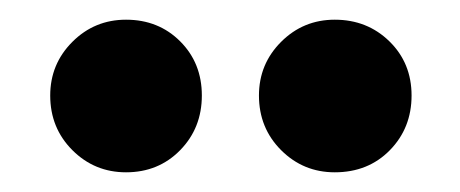

<svg xmlns="http://www.w3.org/2000/svg" viewBox="-20 -817 467 195"><path d="M185 -720Q185 -687 163 -664.5Q141 -642 108 -642Q76 -642 53.5 -664.5Q31 -687 31 -720Q31 -752 53.5 -774.5Q76 -797 108 -797Q141 -797 163 -775Q185 -753 185 -720ZM398 -720Q398 -687 376 -664.5Q354 -642 320 -642Q288 -642 265.5 -664.5Q243 -687 243 -720Q243 -752 265.5 -774.5Q288 -797 320 -797Q353 -797 375.5 -775Q398 -753 398 -720Z"/></svg>

Font: Fira Sans Condensed
Style: Bold
Weight: 700
Width: 3
Designer: bBox Type GmbH & Carrois Corporate GbR & Edenspiekermann AG
Foundry: bBox Type GmbH & Carrois Corporate GbR & Edenspiekermann AG
Version: Version 4.301